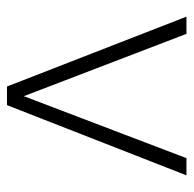

<svg xmlns="http://www.w3.org/2000/svg" viewBox="-22 -518 541 536"><g transform="rotate(90 248.0 -250.5)"><path d="M222 0 27 -501H75L249 -47L422 -501H470L274 0Z"/></g></svg>

Font: DM Sans 18pt ExtraLight
Style: Regular
Weight: 250
Designer: Colophon Foundry, Jonny Pinhorn
Foundry: Colophon Foundry
Version: Version 4.004;gftools[0.9.30]